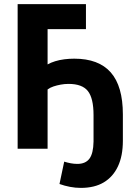

<svg xmlns="http://www.w3.org/2000/svg" viewBox="-20 -725 666 936"><path d="M374 191Q348 191 321.5 186Q295 181 270 172L293 63Q309 68 325 71Q341 74 357 74Q397 74 416 48.5Q435 23 436 -35V-164Q436 -246 408.5 -281Q381 -316 314 -316Q295 -316 276 -312.5Q257 -309 240.5 -303.5Q224 -298 212 -289V0H66V-705H399V-583H212V-411Q228 -420 249 -426.5Q270 -433 294 -436Q318 -439 342 -439Q461 -439 520 -372Q579 -305 579 -167V-39Q579 35 555 86Q531 137 486 164Q441 191 374 191Z"/></svg>

Font: Nunito Sans 10pt Condensed ExtraBold
Style: Regular
Weight: 800
Width: 3
Designer: Vernon Adams
Foundry: Vernon Adams
Version: Version 3.101;gftools[0.9.27]